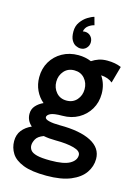

<svg xmlns="http://www.w3.org/2000/svg" viewBox="-143 -842 830 1145"><g transform="rotate(15 272.0 -269.5)"><path d="M67.9 -331.5Q67.9 -385.3 92.8 -427.5Q117.7 -469.7 161.4 -494.1Q205.1 -518.6 260.7 -518.6Q303.7 -518.6 340.8 -502.9Q360.4 -516.1 383.3 -523.9Q406.2 -531.7 435.5 -531.7Q485.4 -531.7 522 -515.6L493.2 -412.1Q465.8 -435.1 421.9 -437.5Q453.6 -391.1 453.6 -331.5Q453.6 -278.3 428.5 -235.8Q403.3 -193.4 359.9 -168.9Q316.4 -144.5 260.7 -144.5Q207.5 -144.5 187.7 -134.3Q168 -124 168 -111.3Q168 -98.6 193.8 -92.3Q219.7 -85.9 260.7 -85.9Q385.7 -85.9 453.9 -50.3Q522 -14.6 522 52.7Q522 98.6 494.9 137.9Q467.8 177.2 410.2 201.4Q352.5 225.6 260.7 225.6Q168.9 225.6 116.9 205.1Q64.9 184.6 43.5 150.4Q22 116.2 22 75.2Q22 35.2 43.5 8.1Q64.9 -19 101.6 -35.2Q68.4 -63.5 68.4 -105.5Q68.4 -134.8 86.7 -155.3Q105 -175.8 132.8 -188.5Q102.5 -213.9 85.2 -250.7Q67.9 -287.6 67.9 -331.5ZM173.3 -331.5Q173.3 -293 197.3 -265.6Q221.2 -238.3 260.7 -238.3Q300.3 -238.3 324.2 -265.6Q348.1 -293 348.1 -331.5Q348.1 -370.1 324.2 -397.5Q300.3 -424.8 260.7 -424.8Q221.2 -424.8 197.3 -397.5Q173.3 -370.1 173.3 -331.5ZM416.5 57.6Q416.5 31.7 372.8 19.8Q329.1 7.8 260.7 7.8Q219.2 7.8 185.1 1Q150.4 13.7 138.9 34.7Q127.4 55.7 127.4 73.2Q127.4 89.8 137.7 103.3Q147.9 116.7 176.5 124.3Q205.1 131.8 260.7 131.8Q343.8 131.8 380.1 110.8Q416.5 89.8 416.5 57.6ZM311.5 -611.8Q311.5 -590.3 297.1 -575.2Q282.7 -560.1 260.7 -560.1Q246.6 -560.1 231.2 -567.6Q215.8 -575.2 205.1 -594.2Q194.3 -613.3 194.3 -647.5Q194.3 -681.6 212.2 -706.3Q230 -731 253.2 -745.4Q276.4 -759.8 293 -763.7L306.2 -715.3Q289.1 -711.9 271.2 -699.2Q253.4 -686.5 248.5 -662.1Q254.4 -663.6 260.7 -663.6Q282.7 -663.6 297.1 -648.7Q311.5 -633.8 311.5 -611.8Z"/></g></svg>

Font: Giphurs Medium
Style: Regular
Weight: 500
Version: Version 0.920; ttfautohint (v1.8.4.7-5d5b)